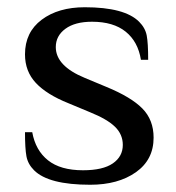

<svg xmlns="http://www.w3.org/2000/svg" viewBox="-20 -500 486 530"><path d="M74 -30Q57 -47 53 -68.5Q49 -90 49 -135H69Q78 -85 112.5 -57.5Q147 -30 209 -30Q264 -30 291.5 -49Q319 -68 319 -100Q319 -129 297.5 -150Q276 -171 229 -190L169 -215Q109 -239 79 -271Q49 -303 49 -350Q49 -411 95 -445.5Q141 -480 214 -480Q324 -480 364 -440Q381 -423 385 -402Q389 -381 389 -335H369Q361 -385 327 -412.5Q293 -440 234 -440Q187 -440 160.5 -420.5Q134 -401 134 -370Q134 -318 214 -285L274 -260Q342 -232 373 -200.5Q404 -169 404 -120Q404 -59 355 -24.5Q306 10 229 10Q114 10 74 -30Z"/></svg>

Font: El Messiri
Style: Regular
Weight: 400
Designer: Mohamed Gaber
Foundry: Kief Type Foundry
Version: Version 2.006